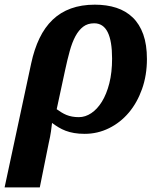

<svg xmlns="http://www.w3.org/2000/svg" viewBox="-54 -566 692 826"><path d="M310.1 9.8Q285.2 9.8 265.1 6.3Q245.1 2.9 228.5 -3.4Q211.9 -9.8 197.8 -18.3Q183.6 -26.9 169.9 -37.1Q168.5 -23.4 165.3 -0.7Q162.1 22 155.8 48.8L117.2 240.2H-34.2L80.1 -293Q93.3 -354.5 116 -401.6Q138.7 -448.7 172.4 -481Q206.1 -513.2 251.2 -529.5Q296.4 -545.9 354 -545.9Q405.3 -545.9 446.5 -532.5Q487.8 -519 517.1 -490.7Q546.4 -462.4 562.3 -418.2Q578.1 -374 578.1 -312Q578.1 -242.2 557.1 -183.1Q536.1 -124 500 -81.3Q463.9 -38.6 414.8 -14.4Q365.7 9.8 310.1 9.8ZM285.2 -62Q313 -62 338.6 -79.1Q364.3 -96.2 384.3 -128.4Q404.3 -160.6 416.3 -207.5Q428.2 -254.4 428.2 -314Q428.2 -389.6 409.2 -427.7Q390.1 -465.8 351.1 -465.8Q323.2 -465.8 304 -451.2Q284.7 -436.5 270.5 -410.2Q256.3 -383.8 246.1 -346.7Q235.8 -309.6 226.1 -264.2L189.9 -96.2Q200.2 -88.9 210.4 -82.5Q220.7 -76.2 231.9 -71.5Q243.2 -66.9 256.3 -64.5Q269.5 -62 285.2 -62Z"/></svg>

Font: Droid Serif
Style: Bold Italic
Weight: 700
Italic angle: -12°
Designer: Monotype Design team
Foundry: Monotype Imaging Inc.
Version: Version 1.03